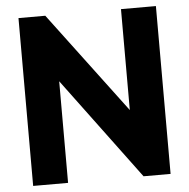

<svg xmlns="http://www.w3.org/2000/svg" viewBox="-53 -797 835 849"><g transform="rotate(-5 365.0 -372.5)"><path d="M515 -745H670V0H550L215 -451V0H60V-745H179L515 -297Z"/></g></svg>

Font: Plus Jakarta Display
Style: Bold
Weight: 700
Designer: Gumpita Rahayu
Foundry: Tokotype Studio
Version: Version 1.000;hotconv 1.0.109;makeotfexe 2.5.65596